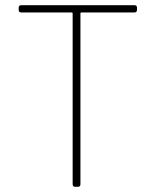

<svg xmlns="http://www.w3.org/2000/svg" viewBox="-20 -720 600 740"><path d="M260 -10V-668Q260 -672 256 -672H62Q52 -672 52 -682V-690Q52 -700 62 -700H498Q508 -700 508 -690V-682Q508 -672 498 -672H294Q290 -672 290 -668V-10Q290 0 280 0H270Q260 0 260 -10Z"/></svg>

Font: Barlow GEO Thin
Style: Regular
Weight: 100
Designer: Jeremy Tribby
Foundry: Tribby Type
Version: Version 1.408